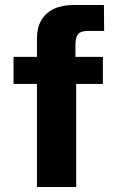

<svg xmlns="http://www.w3.org/2000/svg" viewBox="-20 -743 462 763"><path d="M388.8 -409.5H282.8V0H126.8V-409.5H33.8V-517H126.8V-590.2Q126.8 -631.9 143.8 -661.8Q160.9 -691.6 193.2 -707.3Q225.6 -723 270.5 -723H393L393.8 -620H327.2Q300.6 -620 290.2 -607.2Q279.8 -594.4 279.8 -563V-517H388.8Z"/></svg>

Font: Public Sans VF
Style: Regular
Weight: 400
Designer: Pablo Impallari, Rodrigo Fuenzalida (Modified by Dan O. Williams and USWDS)
Version: Version 1.003